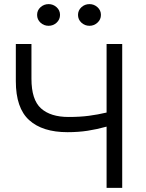

<svg xmlns="http://www.w3.org/2000/svg" viewBox="-20 -914 712 934"><path d="M498.5 0V-298Q452 -285 406.5 -278Q361 -271 308.5 -271Q186.5 -271 121.8 -329.8Q57 -388.5 57 -519V-700H133V-531Q133 -428.5 179.5 -386.8Q226 -345 313.5 -345Q369.5 -345 412.8 -350.8Q456 -356.5 498.5 -366.5V-700H574.5V0ZM216.5 -788.5Q193.5 -788.5 177 -803.8Q160.5 -819 160.5 -841.5Q160.5 -864 177.2 -879Q194 -894 216.5 -894Q238.5 -894 255.2 -879Q272 -864 272 -841.5Q272 -819 255.5 -803.8Q239 -788.5 216.5 -788.5ZM415.5 -788.5Q392.5 -788.5 376 -803.8Q359.5 -819 359.5 -841.5Q359.5 -863.5 376 -878.8Q392.5 -894 415.5 -894Q437.5 -894 454.2 -879Q471 -864 471 -841.5Q471 -819 454.2 -803.8Q437.5 -788.5 415.5 -788.5Z"/></svg>

Font: Geologica ExtraLight
Style: Regular
Weight: 200
Designer: Sindre Bremnes, Frode Helland
Foundry: Monokrom Skriftforlag AS
Version: Version 1.010; ttfautohint (v1.8.4.7-5d5b);gftools[0.9.28]